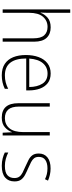

<svg xmlns="http://www.w3.org/2000/svg" viewBox="655 -1455 810 2160"><g transform="rotate(90 1060.0 -375.0)"><path d="M86 0V-760H124V-503Q124 -481 123 -463.5Q122 -446 121 -427H124Q140 -471 179 -505.5Q218 -540 288 -540Q363 -540 406 -494Q449 -448 449 -353V0H411V-347Q411 -430 377 -467.5Q343 -505 283 -505Q213 -505 168.5 -453.5Q124 -402 124 -296V0Z M828 10Q749 10 698.5 -24Q648 -58 623.5 -118.5Q599 -179 599 -261Q599 -341 622 -404Q645 -467 691.5 -503.5Q738 -540 807 -540Q873 -540 915 -507Q957 -474 977 -419Q997 -364 997 -296V-265H638Q638 -147 685.5 -86Q733 -25 828 -25Q870 -25 905.5 -34Q941 -43 979 -62V-24Q910 10 828 10ZM959 -299Q958 -389 921.5 -447Q885 -505 807 -505Q736 -505 691 -452.5Q646 -400 639 -299Z M1303 10Q1141 10 1141 -177V-530H1179V-185Q1179 -101 1212.5 -63Q1246 -25 1309 -25Q1381 -25 1423.5 -76.5Q1466 -128 1466 -233V-530H1504V0H1473L1468 -104H1466Q1450 -59 1411 -24.5Q1372 10 1303 10Z M1845 10Q1799 10 1760 -0.5Q1721 -11 1696 -24V-63Q1729 -46 1767 -35.5Q1805 -25 1847 -25Q1920 -25 1951.5 -53.5Q1983 -82 1983 -132Q1983 -167 1967 -188Q1951 -209 1922 -224Q1893 -239 1853 -256Q1813 -274 1779.5 -291Q1746 -308 1726.5 -334.5Q1707 -361 1707 -406Q1707 -468 1750.5 -503.5Q1794 -539 1875 -539Q1914 -539 1948 -531Q1982 -523 2012 -510L1996 -476Q1942 -504 1874 -504Q1814 -504 1779.5 -480Q1745 -456 1745 -407Q1745 -373 1760.5 -353.5Q1776 -334 1804 -319.5Q1832 -305 1871 -288Q1913 -270 1947 -252Q1981 -234 2001 -207Q2021 -180 2021 -133Q2021 -66 1977.5 -28Q1934 10 1845 10Z"/></g></svg>

Font: Noto Sans Mono Condensed ExtraLight
Style: Regular
Weight: 200
Width: 3
Designer: Monotype Design Team
Foundry: Monotype Imaging Inc.
Version: Version 2.014; ttfautohint (v1.8.4.7-5d5b)